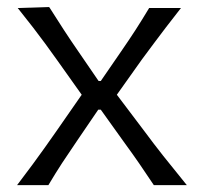

<svg xmlns="http://www.w3.org/2000/svg" viewBox="-20 -540 592 560"><path d="M29.8 0Q56.2 -34.7 75.2 -60.5Q94.2 -86.4 110.6 -109.4Q127 -132.3 145 -158.2L218.3 -263.7L147.9 -362.8Q129.4 -389.2 112.5 -411.9Q95.7 -434.6 76.7 -459.5Q57.6 -484.4 31.7 -516.6L123.5 -519.5Q147 -482.4 166.5 -452.4Q186 -422.4 209 -389.2L267.6 -303.7H273.9L333 -389.6Q356 -422.9 374.8 -451.9Q393.6 -481 415 -516.6H507.8Q481.4 -482.9 463.1 -459Q444.8 -435.1 429 -413.8Q413.1 -392.6 394 -366.7L320.8 -263.7L400.9 -157.7Q428.7 -120.1 456.3 -85.2Q483.9 -50.3 524.9 0H428.7Q406.2 -33.7 386.5 -62.5Q366.7 -91.3 341.3 -126L273.9 -220.2H266.6L205.1 -129.9Q180.7 -94.2 161.6 -65.2Q142.6 -36.1 121.1 0Z"/></svg>

Font: Pinar-DS3-FD Regular
Style: Regular
Weight: 400
Designer: Amin Abedi
Version: Version 3.000